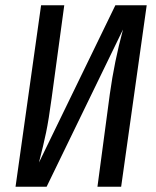

<svg xmlns="http://www.w3.org/2000/svg" viewBox="-20 -709 593 729"><path d="M440 0H350L397 -352Q414 -475 447 -597L157 0H39L136 -689H224L176 -336Q165 -254 155 -206Q145 -158 128 -92L418 -689H537Z"/></svg>

Font: Fira Sans Compressed
Style: Italic
Weight: 400
Width: 1
Italic angle: -8°
Designer: bBox Type GmbH & Carrois Corporate GbR & Edenspiekermann AG
Foundry: bBox Type GmbH & Carrois Corporate GbR & Edenspiekermann AG
Version: Version 4.301